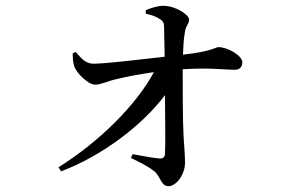

<svg xmlns="http://www.w3.org/2000/svg" viewBox="-20 -594 1040 660"><path d="M190 -5C333 -59 472 -166 547 -267C548 -180 549 -90 547 -63C546 -54 540 -49 530 -49C506 -51 469 -58 436 -64L430 -51C461 -36 492 -21 513 -3C533 16 534 46 559 46C586 46 616 6 616 -35C616 -63 613 -89 611 -126C608 -182 608 -290 608 -356C702 -362 755 -354 788 -354C804 -354 813 -365 813 -380C813 -403 762 -432 731 -432C720 -432 713 -418 609 -406C610 -430 611 -458 615 -480C618 -507 630 -510 630 -527C630 -543 584 -574 542 -574C519 -574 496 -565 481 -559V-547C498 -543 513 -539 527 -530C539 -523 544 -517 544 -502L546 -399C464 -390 355 -376 302 -375C277 -375 261 -390 241 -415L230 -411C230 -394 231 -377 236 -364C243 -344 282 -303 307 -303C329 -303 350 -316 385 -323C417 -331 461 -339 509 -346C448 -232 319 -105 181 -19Z"/></svg>

Font: Noto Serif KR Medium
Style: Regular
Weight: 500
Designer: Ryoko NISHIZUKA 西塚涼子 (kana & ideographs); Frank Grießhammer (Latin, Greek & Cyrillic); Wenlong ZHANG 张文龙 (bopomofo); San
Foundry: Adobe
Version: Version 2.001;hotconv 1.1.0;makeotfexe 2.6.0